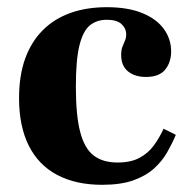

<svg xmlns="http://www.w3.org/2000/svg" viewBox="-20 -502 536 534"><path d="M264 12Q191 12 139 -15.5Q87 -43 60 -97Q33 -151 33 -229Q33 -292 50 -339Q67 -386 99 -418Q131 -450 176 -466Q221 -482 277 -482Q336 -482 376 -465.5Q416 -449 436 -421Q456 -393 456 -359Q456 -329 439.5 -308.5Q423 -288 386 -288Q355 -288 336 -303.5Q317 -319 317 -349Q317 -363 320.5 -372Q324 -381 327.5 -389Q331 -397 331 -406Q331 -423 318 -435Q305 -447 277 -447Q249 -447 230 -431.5Q211 -416 201 -376Q191 -336 191 -261Q191 -181 203 -135Q215 -89 240.5 -69.5Q266 -50 307 -50Q344 -50 368 -63Q392 -76 407.5 -97Q423 -118 435 -144L469 -127Q459 -103 445 -78.5Q431 -54 408.5 -33.5Q386 -13 351 -0.5Q316 12 264 12Z"/></svg>

Font: Frank Ruhl Libre ExtraBold
Style: Regular
Weight: 800
Designer: Yanek Iontef
Foundry: Fontef
Version: Version 6.003;gftools[0.9.30]